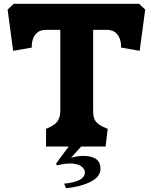

<svg xmlns="http://www.w3.org/2000/svg" viewBox="-20 -770 793 1009"><path d="M230.5 -96.5Q254.5 -107.5 268 -117.8Q281.5 -128 289.2 -145.8Q297 -163.5 297 -192.5V-613H221Q193 -613 176.5 -599.2Q160 -585.5 153 -564.8Q146 -544 147 -520L49 -503L20 -719.5L52 -750H711L743 -719.5L714 -503L616 -520Q617 -544 610 -564.8Q603 -585.5 586.5 -599.2Q570 -613 542 -613H469.5V-186Q469.5 -148 484.5 -130Q499.5 -112 535 -97.5L546 -93L535 0H222V-93Q225.5 -95 230.5 -96.5ZM426 135Q426 121 411.5 107.5Q397 94 364.5 90Q332 86 280 99L274 91L297 59Q314 36 331.5 13Q349 -10 359 -20H425L353 59Q415 42 461.5 55Q508 68 508 117Q508 160 453.5 186.5Q399 213 327 219L317 195Q366 191 396 176.5Q426 162 426 135Z"/></svg>

Font: TMT Limkin
Style: Regular
Weight: 400
Designer: Gabriel Drozdov
Version: Version 1.000;Glyphs 3.1.2 (3151)